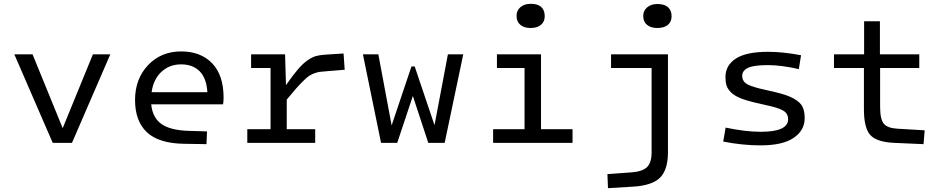

<svg xmlns="http://www.w3.org/2000/svg" viewBox="-20 -750 4950 1008"><path d="M55.2 -464.8H150.9L309.1 -77.1L467.8 -464.8H559.1L357.9 0H256.8Z M970.7 -63 1066.9 -60.1 1064 6.8 945.8 4.9Q813.5 2.9 751.2 -55.7Q689 -114.3 689 -225.1Q689 -335.9 757.3 -408Q825.7 -480 930.7 -480Q1034.2 -480 1094 -417.5Q1153.8 -355 1153.8 -237.8Q1153.8 -215.3 1150.9 -202.1H773.9Q780.8 -132.3 827.4 -99.1Q874 -65.9 970.7 -63ZM930.7 -412.1Q870.6 -412.1 828.1 -373.5Q785.6 -335 775.9 -266.1H1068.8Q1064 -340.3 1027.8 -376.2Q991.7 -412.1 930.7 -412.1Z M1278.3 -71.8H1400.4V-393.1H1298.3V-464.8H1476.6L1481.4 -303.2Q1517.6 -355 1543.9 -385.7Q1570.3 -416.5 1594.2 -433.1Q1618.2 -449.7 1637.5 -455.3Q1656.7 -460.9 1685.5 -462.9L1783.7 -469.2L1789.6 -383.8L1694.3 -376Q1670.9 -374.5 1657.7 -372.6Q1644.5 -370.6 1627.9 -364.3Q1611.3 -357.9 1600.3 -349.9Q1589.4 -341.8 1570.6 -323.5Q1551.8 -305.2 1533.7 -284.4Q1515.6 -263.7 1485.4 -227.1V-71.8H1634.8V0H1278.3Z M2314.5 0H2228.5L2147.5 -246.1L2065.4 0H1980.5L1885.3 -464.8H1966.3L2036.1 -91.8L2140.1 -400.9H2157.2L2261.2 -92.8L2331.5 -464.8H2412.1Z M2765.1 -603Q2731.9 -603 2711.9 -619.6Q2691.9 -636.2 2691.9 -667Q2691.9 -694.8 2712.2 -712.4Q2732.4 -730 2767.1 -730Q2802.7 -730 2821.3 -713.4Q2839.8 -696.8 2839.8 -665Q2839.8 -635.7 2819.8 -619.4Q2799.8 -603 2765.1 -603ZM2568.8 -71.8H2733.9V-393.1H2588.9V-464.8H2820.3V-71.8H2985.8V0H2568.8Z M3430.7 -603Q3397 -603 3377 -619.4Q3356.9 -635.7 3356.9 -667Q3356.9 -693.4 3377.4 -711.2Q3397.9 -729 3431.6 -729Q3467.8 -729 3486.8 -712.2Q3505.9 -695.3 3505.9 -665Q3505.9 -635.3 3485.8 -619.1Q3465.8 -603 3430.7 -603ZM3486.8 48.8Q3486.8 141.6 3445.1 182.9Q3403.3 224.1 3302.7 230L3171.9 237.8L3168.9 164.1L3296.9 154.8Q3353.5 150.4 3377.2 127Q3400.9 103.5 3400.9 49.8V-393.1H3188V-464.8H3486.8Z M4204.6 -129.9Q4204.6 -65.9 4147 -26.4Q4089.4 13.2 3972.7 13.2Q3877.4 13.2 3776.9 -6.8L3789.6 -80.1Q3893.6 -58.1 3973.6 -58.1Q4117.7 -58.1 4117.7 -124Q4117.7 -149.4 4099.6 -164.1Q4081.5 -178.7 4028.8 -191.9L3941.4 -211.9Q3894 -223.1 3863.8 -236.1Q3833.5 -249 3816.9 -265.9Q3800.3 -282.7 3794.4 -301Q3788.6 -319.3 3788.6 -345.2Q3788.6 -406.7 3843 -442.4Q3897.5 -478 4012.7 -478Q4090.3 -478 4185.5 -460L4173.8 -387.2Q4080.6 -408.2 4011.7 -408.2Q3936.5 -408.2 3906.5 -393.6Q3876.5 -378.9 3876.5 -352.1Q3876.5 -328.1 3893.8 -314Q3911.1 -299.8 3964.8 -286.1L4050.8 -266.1Q4113.8 -251.5 4147.7 -232.2Q4181.6 -212.9 4193.1 -189.7Q4204.6 -166.5 4204.6 -129.9Z M4515.6 -176.8V-393.1H4358.4V-464.8H4516.6V-638.2H4599.6V-464.8H4806.2V-393.1H4600.6V-189Q4600.6 -124 4619.9 -100.6Q4639.2 -77.1 4693.4 -74.2L4834.5 -65.9L4828.6 6.8L4673.3 0Q4582 -4.4 4548.8 -41.5Q4515.6 -78.6 4515.6 -176.8Z"/></svg>

Font: IntelOne Mono
Style: Regular
Weight: 400
Designer: Fred Shallcrass
Foundry: Frere-Jones Type LLC
Version: Version 1.200;hotconv 1.1.0;makeotfexe 2.6.0;FJTRelease1.2